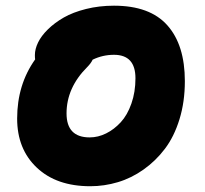

<svg xmlns="http://www.w3.org/2000/svg" viewBox="-20 -726 717 672"><path d="M295.9 -74.2Q177.7 -74.2 108.9 -139.2Q40 -204.1 40 -311Q40 -429.7 103 -518.1Q102.1 -522.9 102.1 -533.2Q102.1 -554.2 113.3 -577.4Q124.5 -600.6 147.9 -623.5Q171.4 -646.5 203.4 -664.8Q235.4 -683.1 281.2 -694.6Q327.1 -706.1 378.9 -706.1Q504.9 -706.1 565.9 -637.2Q627 -568.4 627 -441.9Q627 -369.6 608.2 -308.6Q589.4 -247.6 557.1 -205.1Q524.9 -162.6 482.4 -132.6Q439.9 -102.5 392.6 -88.4Q345.2 -74.2 295.9 -74.2ZM212.9 -329.1Q212.9 -245.1 293.9 -245.1Q323.2 -245.1 351.3 -259Q379.4 -272.9 402.6 -298.1Q425.8 -323.2 439.9 -363.5Q454.1 -403.8 454.1 -452.1Q454.1 -534.2 378.9 -534.2Q339.4 -534.2 304.2 -517.1Q298.8 -504.9 285.2 -491.2Q212.9 -418.9 212.9 -329.1Z"/></svg>

Font: Shantell Sans Irregular Bouncy
Style: Regular
Weight: 800
Designer: Stephen Nixon, Anya Danilova, Shantell Martin
Foundry: Arrow Type
Version: Version 1.006;[9816181b4]